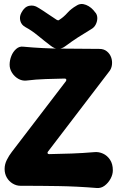

<svg xmlns="http://www.w3.org/2000/svg" viewBox="-20 -919 592 958"><path d="M28 -596Q28 -618 36.5 -639.5Q45 -661 61 -675Q77 -689 97 -686Q192 -677 287 -676.5Q382 -676 476 -675Q498 -675 513 -663Q528 -651 534.5 -633Q541 -615 538.5 -595Q536 -575 523 -560L219 -162Q216 -158 217.5 -154Q219 -150 225 -150Q283 -151 338 -153Q393 -155 452 -160Q473 -162 494 -152.5Q515 -143 529 -122Q543 -101 543 -69Q543 -48 531.5 -27Q520 -6 502 7.5Q484 21 462 19Q364 11 272 9.5Q180 8 82 8Q62 8 43.5 -3Q25 -14 14 -33Q3 -52 3 -76Q3 -99 14 -121Q25 -143 39 -161L309 -514Q312 -519 310.5 -523Q309 -527 302 -527Q255 -526 207.5 -524.5Q160 -523 111 -517Q90 -515 71 -526Q52 -537 40 -556Q28 -575 28 -596ZM458 -854Q466 -842 465.5 -826.5Q465 -811 457.5 -796.5Q450 -782 436 -774Q396 -750 367.5 -731.5Q339 -713 308 -690Q271 -661 234 -690Q201 -715 169.5 -741Q138 -767 108 -783Q87 -794 81.5 -814.5Q76 -835 86 -854L87 -856Q102 -885 125.5 -890Q149 -895 170 -881Q195 -866 216.5 -851Q238 -836 263 -820Q267 -818 269.5 -817.5Q272 -817 276 -820Q299 -835 316.5 -855Q334 -875 362 -891Q383 -905 409.5 -894.5Q436 -884 456 -856Z"/></svg>

Font: Winky Sans
Style: Bold
Weight: 700
Designer: Simon Atzbach
Foundry: typofactur
Version: Version 1.205